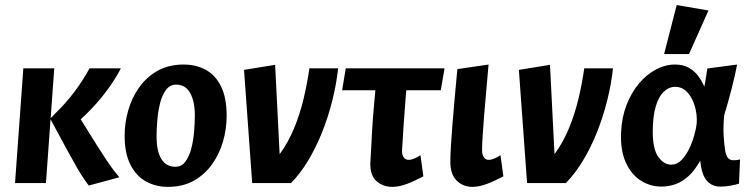

<svg xmlns="http://www.w3.org/2000/svg" viewBox="-20 -718 2941 753"><path d="M327.9 9.7Q319.7 -1.1 308.9 -16.9Q298.1 -32.8 281.7 -60.9Q265.4 -89.1 240.5 -134.7Q215.5 -180.3 178.2 -250.2L160.2 0H38.9L71.5 -450H192.8L178.7 -254.8Q183.2 -258.9 187.4 -263Q191.7 -267.1 195.7 -272.2Q234.6 -309.1 269.2 -354.4Q303.7 -399.7 331.2 -450H454Q437.3 -417.1 413 -382.2Q388.8 -347.3 359.3 -313.9Q329.9 -280.4 296.5 -250.1Q334.3 -188.8 359 -149.9Q383.6 -111 399.5 -87.3Q415.4 -63.6 426.7 -49.2Q438 -34.9 448.1 -22.7Z M638 14.9Q591.6 14.9 553.1 -6.1Q514.6 -27 491.7 -71.7Q468.8 -116.4 468.8 -186.1Q468.8 -236.3 483 -285.5Q497.1 -334.7 525.9 -375.4Q554.7 -416.1 598.3 -440.5Q641.9 -464.9 699.7 -464.9Q749.4 -464.9 787.4 -443.9Q825.4 -423 847.1 -378.6Q868.9 -334.1 868.9 -263.9Q868.9 -213.7 855 -164.5Q841.1 -115.3 812.3 -74.6Q783.6 -33.9 740.5 -9.5Q697.4 14.9 638 14.9ZM667.3 -63.9Q691.9 -63.9 707.1 -84.1Q722.2 -104.3 730.3 -135.9Q738.4 -167.5 741.3 -202.3Q744.1 -237.2 744.1 -266Q744.1 -319.6 725.9 -352.9Q707.7 -386.1 670.9 -386.1Q646.3 -386.1 630.9 -365.4Q615.5 -344.7 607.6 -312.6Q599.8 -280.5 596.9 -245.9Q594.1 -211.3 594.1 -184Q594.1 -123.8 613.2 -93.9Q632.4 -63.9 667.3 -63.9Z M969.1 0 937 -444 1059 -463.7 1076.7 -113.2Q1110.6 -159.6 1133.6 -215.4Q1156.5 -271.2 1170.8 -331.2Q1185.1 -391.3 1193.3 -450H1306.1Q1299.4 -388 1283.3 -323.7Q1267.2 -259.4 1243.3 -199.5Q1219.4 -139.7 1188.6 -88.5Q1157.7 -37.3 1121.4 0Z M1519.5 14.9Q1482.3 14.9 1456.9 -7.3Q1431.5 -29.5 1432.4 -77.6Q1434.8 -116.2 1436.2 -145.9Q1437.6 -175.7 1439.1 -202.5Q1440.6 -229.3 1442.9 -259Q1445.2 -288.7 1448.8 -327.8Q1452.3 -366.9 1457.4 -420.9L1579.6 -438.9Q1575.1 -384.4 1570.9 -334.4Q1566.6 -284.3 1563.4 -234Q1560.2 -183.8 1556.8 -129.2Q1555.8 -112 1562.9 -101.6Q1570 -91.1 1582.2 -91.1Q1592.8 -91.1 1605 -96.2Q1617.3 -101.2 1629 -109.4L1640.4 -26.2Q1604.4 -7.3 1574.5 3.8Q1544.5 14.9 1519.5 14.9ZM1321.8 -363.9 1336 -450H1723.5L1708.7 -363.9Z M1833.3 14.9Q1796.1 14.9 1771.1 -9.7Q1746.2 -34.3 1746.2 -82.9Q1746.2 -105 1748.1 -140.2Q1750.1 -175.4 1753.8 -222.5Q1757.5 -269.5 1762.5 -326Q1767.5 -382.5 1773.7 -446.9L1896 -464.9Q1892 -413.3 1887.2 -363.4Q1882.5 -313.5 1879 -269.2Q1875.6 -224.9 1873.1 -188.9Q1870.6 -152.9 1870.6 -129.2Q1870.6 -112 1877.2 -101.6Q1883.8 -91.1 1896 -91.1Q1906.6 -91.1 1918.8 -96.2Q1931.1 -101.2 1942.8 -109.4L1954.2 -26.2Q1918.2 -7.3 1888.2 3.8Q1858.3 14.9 1833.3 14.9Z M2047.1 0 2015 -444 2137 -463.7 2154.7 -113.2Q2188.6 -159.6 2211.6 -215.4Q2234.5 -271.2 2248.8 -331.2Q2263.1 -391.3 2271.3 -450H2384.1Q2377.4 -388 2361.3 -323.7Q2345.2 -259.4 2321.3 -199.5Q2297.4 -139.7 2266.6 -88.5Q2235.7 -37.3 2199.4 0Z M2573.5 13.8Q2529.9 13.8 2492.5 -10.2Q2455.1 -34.1 2433.9 -81.8Q2412.6 -129.5 2415.8 -199.6Q2418.5 -258.3 2437.4 -306.8Q2456.3 -355.3 2486.1 -390.7Q2515.8 -426.1 2552.6 -445.5Q2589.3 -464.9 2627.1 -464.9Q2658.6 -464.9 2680.7 -452.7Q2702.8 -440.6 2717.8 -420.6Q2732.8 -400.6 2742.3 -378Q2744.7 -389.1 2748.3 -411.1Q2751.9 -433 2753.9 -449.3L2870.9 -464.9Q2862.3 -421 2849.4 -370.1Q2836.4 -319.2 2820.2 -266.3Q2815.8 -219.5 2818.1 -184.8Q2820.4 -150.1 2824 -127.6Q2827.2 -109.3 2834.3 -99.4Q2841.4 -89.5 2857.2 -89.5Q2864.3 -89.5 2871.4 -90.4Q2878.4 -91.4 2882.4 -92.8L2878.2 2.3Q2863.2 6.9 2844.4 10.3Q2825.5 13.8 2804.2 13.8Q2772 13.8 2751.8 -9.7Q2731.7 -33.1 2726.1 -87.8Q2705 -49.9 2680.6 -27.6Q2656.1 -5.4 2629.4 4.2Q2602.7 13.8 2573.5 13.8ZM2612.4 -72.2Q2634.9 -72.2 2652.3 -89.9Q2669.7 -107.6 2682.5 -133.7Q2695.2 -159.9 2702.8 -187.5Q2710.5 -215.1 2712.4 -233.9Q2714.7 -269.2 2704.8 -302.2Q2695 -335.3 2675.5 -356.3Q2656 -377.4 2628.3 -377.4Q2603 -377.4 2583 -358.1Q2563 -338.8 2551.5 -299.9Q2540 -260.9 2540 -201.6Q2540 -133.1 2561.8 -102.6Q2583.5 -72.2 2612.4 -72.2ZM2584.5 -505.9 2633.9 -698.2 2758.5 -676.9 2682.2 -505.9Z"/></svg>

Font: Ancizar Sans Thin
Style: Italic
Weight: 100
Italic angle: -4°
Designer: Cesar Puertas, Viviana Monsalve, Julian Moncada, Julian Prieto, Jose Castro, Mariel Hernandez, Felipe Aragon, Sara Alarc
Version: Version 8.100